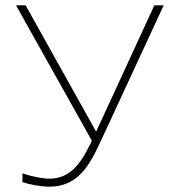

<svg xmlns="http://www.w3.org/2000/svg" viewBox="-20 -690 673 719"><path d="M166 -21C141 -21 101 -28 64 -41V-8C91 1 132 9 164 9C285 9 324 -90 372 -193L593 -670H558L340 -197L76 -670H40L324 -163C288 -87 248 -21 166 -21Z"/></svg>

Font: LT Wave Alt Thin
Style: Regular
Weight: 100
Designer: Daniel Lyons
Version: Version 2.5 (Glyphs App)